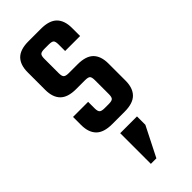

<svg xmlns="http://www.w3.org/2000/svg" viewBox="-234 -527 795 795"><g transform="rotate(-45 164.0 -129.5)"><path d="M206.8 -98V-179.1Q206.8 -197.2 201.2 -202.7Q195.6 -208.2 177.1 -208.2H125.6Q77.2 -208.2 55 -230.7Q32.9 -253.1 32.9 -296.5V-399.5Q32.9 -442.8 55.3 -465.4Q77.8 -487.9 126.2 -487.9H199.4Q247.8 -487.9 270.3 -465.4Q292.7 -442.8 292.7 -399.5V-352H205V-389.9Q205 -408 199.4 -413.5Q193.8 -419 175.2 -419H151Q133.3 -419 127.3 -413.5Q121.3 -408 121.3 -389.9V-305.6Q121.3 -288.3 127.3 -282.4Q133.3 -276.5 151 -276.5H202.5Q250.9 -276.5 273.1 -254.2Q295.2 -231.8 295.2 -188.5V-88.5Q295.2 -45.1 272.7 -22.5Q250.3 0 201.9 0H128.4Q80 0 57.6 -22.5Q35.1 -45.1 35.1 -88.5V-135.8H123.5V-98Q123.5 -80.7 129.5 -74.8Q135.5 -68.9 153.2 -68.9H177.1Q195.6 -68.9 201.2 -74.8Q206.8 -80.7 206.8 -98ZM125.6 49.9H223.9V99L157.9 229.5H125.6Z"/></g></svg>

Font: Teko Variable Light
Style: Regular
Weight: 300
Designer: Manushi Parikh, Jonny Pinhorn
Foundry: Indian Type Foundry
Version: Version 3.000